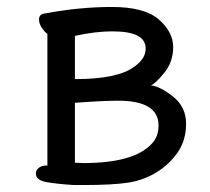

<svg xmlns="http://www.w3.org/2000/svg" viewBox="-20 -510 604 551"><path d="M219 -42Q365 -42 416 -98Q435 -118 435 -150Q435 -221 319 -221Q276 -221 195 -215V-43ZM195 -283Q319 -283 366 -319Q398 -342 398 -370Q398 -396 374 -408Q350 -420 302 -420Q254 -420 195 -407ZM220 21H192Q143 18 113 12.5Q83 7 83 -12Q83 -22 91.5 -28.5Q100 -35 113 -35H116V-413Q109 -417 100.5 -429.5Q92 -442 92 -454Q92 -469 107 -471Q207 -490 301 -490Q395 -490 436 -454Q477 -418 477 -375Q477 -332 451 -300.5Q425 -269 413 -265Q440 -262 477 -232.5Q514 -203 514 -155Q514 -108 490.5 -73.5Q467 -39 430 -16Q393 7 348.5 14Q304 21 220 21Z"/></svg>

Font: LXGW WenKai Medium
Style: Regular
Weight: 500
Designer: LXGW / Fontworks Inc.
Foundry: LXGW / Fontworks Inc.
Version: Version 1.501; October 10, 2024